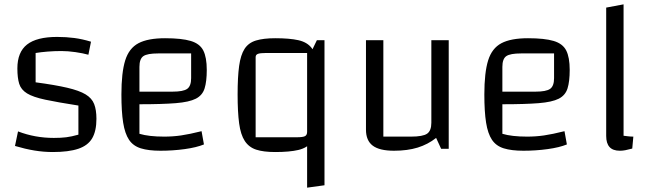

<svg xmlns="http://www.w3.org/2000/svg" viewBox="-20 -685 2983 884"><path d="M60 -370Q60 -445 104.5 -480Q149 -515 243 -515Q285 -515 322.5 -510Q360 -505 399 -493L387 -433Q362 -440 327.5 -445Q293 -450 263 -450Q230 -450 199 -447.5Q168 -445 144 -441V-306Q234 -294 289.5 -281Q345 -268 374 -250.5Q403 -233 413.5 -206Q424 -179 424 -138Q424 -82 404.5 -48.5Q385 -15 340.5 0Q296 15 223 15Q181 15 138.5 8Q96 1 49 -13L63 -80Q141 -50 228 -50Q261 -50 285 -53Q309 -56 341 -65V-199Q245 -214 188.5 -226Q132 -238 104.5 -255Q77 -272 68.5 -299Q60 -326 60 -370Z M719 9Q664 9 628.5 -2Q593 -13 574 -41.5Q555 -70 547 -120.5Q539 -171 539 -250Q539 -351 556.5 -407Q574 -463 617.5 -486Q661 -509 740 -509Q816 -509 858 -496.5Q900 -484 916 -452.5Q932 -421 932 -363Q932 -310 922 -278Q912 -246 881.5 -230.5Q851 -215 789 -210Q727 -205 622 -205H592V-263H774Q824 -263 842 -276Q860 -289 860 -325V-439H708Q658 -439 640 -426.5Q622 -414 622 -377V-69Q665 -56 736 -56Q776 -56 814 -61.5Q852 -67 908 -81L919 -20Q885 -6 830.5 1.5Q776 9 719 9Z M1247 15Q1193 15 1159.5 4Q1126 -7 1107 -36Q1088 -65 1081 -117Q1074 -169 1074 -250Q1074 -331 1081 -381.5Q1088 -432 1106 -460Q1124 -488 1158.5 -498.5Q1193 -509 1247 -509Q1313 -509 1353.5 -500Q1394 -491 1414.5 -464.5Q1435 -438 1441.5 -386.5Q1448 -335 1448 -250Q1448 -163 1441.5 -110.5Q1435 -58 1414.5 -31Q1394 -4 1353.5 5.5Q1313 15 1247 15ZM1157 -53H1346Q1374 -53 1384 -58Q1394 -63 1394 -78V-441H1204Q1178 -441 1167.5 -437Q1157 -433 1157 -422ZM1474 168 1394 179V-407L1439 -500H1474Z M2046 -500V0H2011L1988 -50Q1950 -20 1903 -5.5Q1856 9 1794 9Q1727 9 1696 -14.5Q1665 -38 1665 -88V-500H1745V-56H1872Q1927 -56 1946.5 -69.5Q1966 -83 1966 -120V-500Z M2390 9Q2335 9 2299.5 -2Q2264 -13 2245 -41.5Q2226 -70 2218 -120.5Q2210 -171 2210 -250Q2210 -351 2227.5 -407Q2245 -463 2288.5 -486Q2332 -509 2411 -509Q2487 -509 2529 -496.5Q2571 -484 2587 -452.5Q2603 -421 2603 -363Q2603 -310 2593 -278Q2583 -246 2552.5 -230.5Q2522 -215 2460 -210Q2398 -205 2293 -205H2263V-263H2445Q2495 -263 2513 -276Q2531 -289 2531 -325V-439H2379Q2329 -439 2311 -426.5Q2293 -414 2293 -377V-69Q2336 -56 2407 -56Q2447 -56 2485 -61.5Q2523 -67 2579 -81L2590 -20Q2556 -6 2501.5 1.5Q2447 9 2390 9Z M2851 -60Q2859 -59 2871.5 -57.5Q2884 -56 2896 -56L2891 -1Q2872 4 2859.5 6.5Q2847 9 2834 9Q2802 9 2786.5 -8Q2771 -25 2771 -59V-650L2851 -665Z"/></svg>

Font: Changa ExtraLight Light
Style: Regular
Weight: 300
Version: Version 3.002; ttfautohint (v1.8.2)